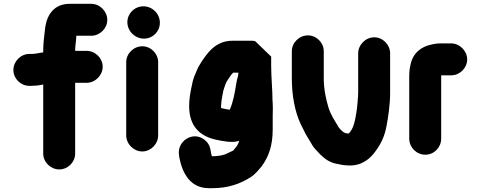

<svg xmlns="http://www.w3.org/2000/svg" viewBox="-20 -775 2512 1004"><path d="M134 -326H141C161 -326 182 -328 199 -332C201 -332 203 -332 206 -333V28C206 73 245 111 290 111C335 111 373 73 373 28V-342H433C478 -342 517 -381 517 -426C517 -471 478 -509 433 -509H373V-512C373 -539 379 -564 379 -588H457C502 -588 541 -626 541 -671C541 -716 502 -755 457 -755H344C266 -755 228 -702 217 -636C213 -597 206 -555 206 -512V-501C186 -499 167 -493 147 -493H134C88 -493 50 -454 50 -409C50 -364 88 -326 134 -326Z M640 -450V-67C640 -22 679 17 724 17C769 17 807 -22 807 -67V-450C807 -495 769 -533 724 -533C679 -533 640 -495 640 -450ZM646 -659C646 -612 686 -573 733 -573C779 -573 816 -610 816 -656C816 -703 777 -742 730 -742C684 -742 646 -705 646 -659Z M1136 -210V-221C1136 -233 1139 -255 1141 -265C1144 -276 1147 -304 1152 -314C1157 -328 1160 -340 1167 -351C1175 -363 1187 -383 1199 -395H1227L1225 -381V-378C1221 -367 1218 -353 1215 -335C1208 -290 1198 -236 1181 -201C1166 -204 1150 -206 1136 -210ZM1398 -431V-479L1314 -560C1309 -561 1303 -562 1298 -562H1196C1107 -562 1063 -498 1027 -441C1010 -415 1007 -399 995 -373C990 -360 986 -344 983 -327C976 -295 969 -258 969 -221C969 -115 1025 -62 1112 -44C1145 -37 1196 -26 1231 -39C1228 -30 1226 -24 1222 -17L1216 -8C1213 -4 1209 0 1205 5C1204 8 1202 10 1200 12C1188 18 1172 25 1160 31C1145 38 1112 42 1091 42H1088C1087 41 1087 39 1087 38C1086 34 1084 29 1083 23L1081 9C1077 -14 1066 -32 1047 -46C986 -91 905 -35 916 35L918 50C934 132 976 209 1072 209H1091C1175 209 1238 185 1290 152C1314 137 1330 116 1348 95C1384 46 1406 -12 1406 -97V-173C1407 -197 1407 -217 1406 -233C1406 -238 1406 -242 1405 -247C1405 -306 1398 -371 1398 -431Z M1506 -507V-366C1506 -276 1522 -191 1552 -127L1579 -73C1587 -60 1598 -42 1606 -28C1619 -2 1634 10 1654 32C1678 55 1696 69 1729 79C1751 83 1773 90 1799 90C1868 95 1916 56 1944 15C1971 -21 1991 -61 2001 -115C2010 -161 2020 -232 2020 -287V-496C2020 -541 1982 -580 1937 -580C1892 -580 1853 -541 1853 -496V-290C1853 -272 1847 -204 1844 -189C1837 -145 1829 -102 1804 -77H1797L1787 -79C1772 -83 1760 -99 1753 -106L1752 -108C1732 -142 1709 -174 1697 -215C1684 -258 1673 -310 1673 -366V-507C1673 -552 1635 -590 1590 -590C1545 -590 1506 -552 1506 -507Z M2287 -50V-381H2339C2384 -381 2423 -419 2423 -464C2423 -509 2384 -548 2339 -548H2277C2266 -548 2254 -546 2240 -543C2181 -532 2139 -496 2127 -438L2122 -413C2121 -403 2120 -391 2120 -376V-50C2120 -4 2158 34 2204 34C2250 34 2287 -4 2287 -50Z"/></svg>

Font: Blanket
Style: Blk
Weight: 900
Foundry: Cannot Into Space Fonts
Version: Version 0.9